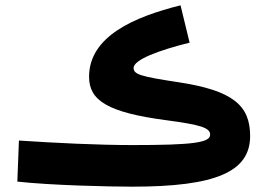

<svg xmlns="http://www.w3.org/2000/svg" viewBox="-20 -685 998 720"><path d="M476 15C790 15 918 -41 918 -175C918 -290 853 -346 647 -377C508 -398 481 -406 481 -430C481 -461 574 -496 691 -525L657 -665C484 -622 314 -549 314 -397C314 -308 384 -263 605 -234C732 -217 768 -206 768 -180C768 -150 704 -141 476 -141C348 -141 184 -149 51 -158L45 -4C171 10 388 15 476 15Z"/></svg>

Font: Noto Sans Arabic UI XCn Bk
Style: Regular
Weight: 900
Width: 2
Designer: Monotype Design Team, Nadine Chahine and Nizar Qandah
Foundry: Monotype Imaging Inc.
Version: Version 2.010